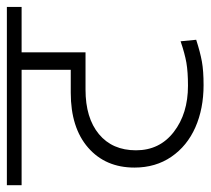

<svg xmlns="http://www.w3.org/2000/svg" viewBox="-61 -616 613 559"><g transform="rotate(-90 245.5 -336.5)"><path d="M254.9 -437H321.8V-580.1H-14.2V-623H504.9V-580.1H372.6V-394H264.2Q181.6 -394 134.5 -355Q87.4 -315.9 87.4 -247.1Q87.4 -178.2 140.9 -137Q194.3 -95.7 275.4 -95.7Q315.4 -95.7 342.3 -100.3Q369.1 -105 404.8 -117.2L409.2 -71.8Q373 -60.1 345.9 -55.2Q318.8 -50.3 277.3 -50.3Q208.5 -50.3 154.3 -74.2Q100.1 -98.1 68.6 -144Q37.1 -189.9 37.1 -251.5Q37.1 -335.9 95.2 -386.5Q153.3 -437 254.9 -437Z"/></g></svg>

Font: Yantramanav Light
Style: Regular
Weight: 300
Version: Version 1.001;PS 1.0;hotconv 1.0.72;makeotf.lib2.5.5900; ttf